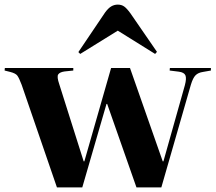

<svg xmlns="http://www.w3.org/2000/svg" viewBox="-25 -813 935 833"><path d="M222 0 69 -445Q58 -474 50.5 -484.5Q43 -495 19 -501L-5 -507L-4 -518H293V-507L255 -503Q234 -500 227.5 -490Q221 -480 232 -448L338 -113H341L457 -518H539L681 -113H684L777 -443Q785 -473 779.5 -486Q774 -499 751 -502L711 -507L712 -518H890V-507L856 -501Q835 -498 823.5 -486.5Q812 -475 803 -445L675 0H567L440 -362H437L332 0ZM323 -579 315 -587 431 -759Q445 -778 458 -785.5Q471 -793 486 -793Q502 -793 513.5 -785Q525 -777 541 -755L656 -588L648 -579L486 -680Z"/></svg>

Font: Literata 72pt
Style: Bold
Weight: 700
Designer: Latin by Veronika Burian and Jose Scaglione. Greek by Irene Vlachou. Cyrillic by Vera Evstafieva.
Foundry: TypeTogether
Version: Version 3.002